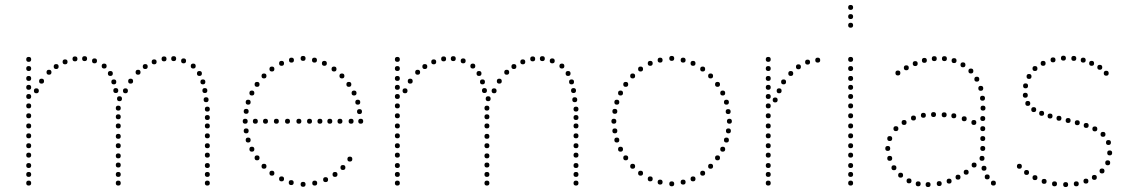

<svg xmlns="http://www.w3.org/2000/svg" viewBox="-20 -750 4564 776"><path d="M96 -231Q86 -231 86 -241Q86 -251 96 -251Q106 -251 106 -241Q106 -231 96 -231ZM96 -191Q86 -191 86 -201Q86 -211 96 -211Q106 -211 106 -201Q106 -191 96 -191ZM96 -151Q86 -151 86 -161Q86 -171 96 -171Q106 -171 106 -161Q106 -151 96 -151ZM96 -113Q86 -113 86 -123Q86 -133 96 -133Q106 -133 106 -123Q106 -113 96 -113ZM96 -71Q86 -71 86 -81Q86 -91 96 -91Q106 -91 106 -81Q106 -71 96 -71ZM96 -35Q86 -35 86 -45Q86 -55 96 -55Q106 -55 106 -45Q106 -35 96 -35ZM96 0Q86 0 86 -10Q86 -20 96 -20Q106 -20 106 -10Q106 0 96 0ZM96 -500Q86 -500 86 -510Q86 -520 96 -520Q106 -520 106 -510Q106 -500 96 -500ZM96 -387Q86 -387 86 -397Q86 -407 96 -407Q106 -407 106 -397Q106 -387 96 -387ZM96 -350Q86 -350 86 -360Q86 -370 96 -370Q106 -370 106 -360Q106 -350 96 -350ZM96 -312Q86 -312 86 -322Q86 -332 96 -332Q106 -332 106 -322Q106 -312 96 -312ZM96 -272Q86 -272 86 -282Q86 -292 96 -292Q106 -292 106 -282Q106 -272 96 -272ZM96 -423Q86 -423 86 -433Q86 -443 96 -443Q106 -443 106 -433Q106 -423 96 -423ZM96 -463Q86 -463 86 -473Q86 -483 96 -483Q106 -483 106 -473Q106 -463 96 -463ZM458 -231Q448 -231 448 -241Q448 -251 458 -251Q468 -251 468 -241Q468 -231 458 -231ZM458 -189Q448 -189 448 -199Q448 -209 458 -209Q468 -209 468 -199Q468 -189 458 -189ZM458 -151Q448 -151 448 -161Q448 -171 458 -171Q468 -171 468 -161Q468 -151 458 -151ZM458 -110Q448 -110 448 -120Q448 -130 458 -130Q468 -130 468 -120Q468 -110 458 -110ZM458 -73Q448 -73 448 -83Q448 -93 458 -93Q468 -93 468 -83Q468 -73 458 -73ZM458 -35Q448 -35 448 -45Q448 -55 458 -55Q468 -55 468 -45Q468 -35 458 -35ZM458 0Q448 0 448 -10Q448 -20 458 -20Q468 -20 468 -10Q468 0 458 0ZM283 -502Q273 -502 273 -512Q273 -522 283 -522Q293 -522 293 -512Q293 -502 283 -502ZM322 -503Q312 -503 312 -513Q312 -523 322 -523Q332 -523 332 -513Q332 -503 322 -503ZM362 -494Q352 -494 352 -504Q352 -514 362 -514Q372 -514 372 -504Q372 -494 362 -494ZM401 -473Q391 -473 391 -483Q391 -493 401 -493Q411 -493 411 -483Q411 -473 401 -473ZM426 -443Q416 -443 416 -453Q416 -463 426 -463Q436 -463 436 -453Q436 -443 426 -443ZM448 -374Q438 -374 438 -384Q438 -394 448 -394Q458 -394 458 -384Q458 -374 448 -374ZM463 -341Q453 -341 453 -351Q453 -361 463 -361Q473 -361 473 -351Q473 -341 463 -341ZM440 -409Q430 -409 430 -419Q430 -429 440 -429Q450 -429 450 -419Q450 -409 440 -409ZM458 -303Q448 -303 448 -313Q448 -323 458 -323Q468 -323 468 -313Q468 -303 458 -303ZM243 -490Q233 -490 233 -500Q233 -510 243 -510Q253 -510 253 -500Q253 -490 243 -490ZM458 -268Q448 -268 448 -278Q448 -288 458 -288Q468 -288 468 -278Q468 -268 458 -268ZM207 -471Q197 -471 197 -481Q197 -491 207 -491Q217 -491 217 -481Q217 -471 207 -471ZM178 -448Q168 -448 168 -458Q168 -468 178 -468Q188 -468 188 -458Q188 -448 178 -448ZM148 -412Q138 -412 138 -422Q138 -432 148 -432Q158 -432 158 -422Q158 -412 148 -412ZM127 -373Q117 -373 117 -383Q117 -393 127 -393Q137 -393 137 -383Q137 -373 127 -373ZM818 -231Q808 -231 808 -241Q808 -251 818 -251Q828 -251 828 -241Q828 -231 818 -231ZM818 -191Q808 -191 808 -201Q808 -211 818 -211Q828 -211 828 -201Q828 -191 818 -191ZM818 -151Q808 -151 808 -161Q808 -171 818 -171Q828 -171 828 -161Q828 -151 818 -151ZM818 -113Q808 -113 808 -123Q808 -133 818 -133Q828 -133 828 -123Q828 -113 818 -113ZM818 -71Q808 -71 808 -81Q808 -91 818 -91Q828 -91 828 -81Q828 -71 818 -71ZM818 -35Q808 -35 808 -45Q808 -55 818 -55Q828 -55 828 -45Q828 -35 818 -35ZM818 0Q808 0 808 -10Q808 -20 818 -20Q828 -20 828 -10Q828 0 818 0ZM643 -502Q633 -502 633 -512Q633 -522 643 -522Q653 -522 653 -512Q653 -502 643 -502ZM682 -503Q672 -503 672 -513Q672 -523 682 -523Q692 -523 692 -513Q692 -503 682 -503ZM722 -494Q712 -494 712 -504Q712 -514 722 -514Q732 -514 732 -504Q732 -494 722 -494ZM761 -473Q751 -473 751 -483Q751 -493 761 -493Q771 -493 771 -483Q771 -473 761 -473ZM786 -443Q776 -443 776 -453Q776 -463 786 -463Q796 -463 796 -453Q796 -443 786 -443ZM808 -374Q798 -374 798 -384Q798 -394 808 -394Q818 -394 818 -384Q818 -374 808 -374ZM813 -337Q803 -337 803 -347Q803 -357 813 -357Q823 -357 823 -347Q823 -337 813 -337ZM800 -409Q790 -409 790 -419Q790 -429 800 -429Q810 -429 810 -419Q810 -409 800 -409ZM818 -299Q808 -299 808 -309Q808 -319 818 -319Q828 -319 828 -309Q828 -299 818 -299ZM603 -490Q593 -490 593 -500Q593 -510 603 -510Q613 -510 613 -500Q613 -490 603 -490ZM818 -265Q808 -265 808 -275Q808 -285 818 -285Q828 -285 828 -275Q828 -265 818 -265ZM567 -471Q557 -471 557 -481Q557 -491 567 -491Q577 -491 577 -481Q577 -471 567 -471ZM538 -448Q528 -448 528 -458Q528 -468 538 -468Q548 -468 548 -458Q548 -448 538 -448ZM508 -412Q498 -412 498 -422Q498 -432 508 -432Q518 -432 518 -422Q518 -412 508 -412ZM487 -373Q477 -373 477 -383Q477 -393 487 -393Q497 -393 497 -383Q497 -373 487 -373Z M1205 -504Q1195 -504 1195 -514Q1195 -524 1205 -524Q1215 -524 1215 -514Q1215 -504 1205 -504ZM1251 -497Q1241 -497 1241 -507Q1241 -517 1251 -517Q1261 -517 1261 -507Q1261 -497 1251 -497ZM1291 -484Q1281 -484 1281 -494Q1281 -504 1291 -504Q1301 -504 1301 -494Q1301 -484 1291 -484ZM1330 -461Q1320 -461 1320 -471Q1320 -481 1330 -481Q1340 -481 1340 -471Q1340 -461 1330 -461ZM1362 -433Q1352 -433 1352 -443Q1352 -453 1362 -453Q1372 -453 1372 -443Q1372 -433 1362 -433ZM1411 -364Q1401 -364 1401 -374Q1401 -384 1411 -384Q1421 -384 1421 -374Q1421 -364 1411 -364ZM1426 -327Q1416 -327 1416 -337Q1416 -347 1426 -347Q1436 -347 1436 -337Q1436 -327 1426 -327ZM1438 -250Q1428 -250 1428 -260Q1428 -270 1438 -270Q1448 -270 1448 -260Q1448 -250 1438 -250ZM1390 -399Q1380 -399 1380 -409Q1380 -419 1390 -419Q1400 -419 1400 -409Q1400 -399 1390 -399ZM1433 -289Q1423 -289 1423 -299Q1423 -309 1433 -309Q1443 -309 1443 -299Q1443 -289 1433 -289ZM1158 -497Q1148 -497 1148 -507Q1148 -517 1158 -517Q1168 -517 1168 -507Q1168 -497 1158 -497ZM1118 -484Q1108 -484 1108 -494Q1108 -504 1118 -504Q1128 -504 1128 -494Q1128 -484 1118 -484ZM1079 -461Q1069 -461 1069 -471Q1069 -481 1079 -481Q1089 -481 1089 -471Q1089 -461 1079 -461ZM1047 -433Q1037 -433 1037 -443Q1037 -453 1047 -453Q1057 -453 1057 -443Q1057 -433 1047 -433ZM998 -364Q988 -364 988 -374Q988 -384 998 -384Q1008 -384 1008 -374Q1008 -364 998 -364ZM983 -327Q973 -327 973 -337Q973 -347 983 -347Q993 -347 993 -337Q993 -327 983 -327ZM971 -250Q961 -250 961 -260Q961 -270 971 -270Q981 -270 981 -260Q981 -250 971 -250ZM1019 -399Q1009 -399 1009 -409Q1009 -419 1019 -419Q1029 -419 1029 -409Q1029 -399 1019 -399ZM975 -290Q965 -290 965 -300Q965 -310 975 -310Q985 -310 985 -300Q985 -290 975 -290ZM1205 -15Q1215 -15 1215 -5Q1215 5 1205 5Q1195 5 1195 -5Q1195 -15 1205 -15ZM1252 -20Q1262 -20 1262 -10Q1262 0 1252 0Q1242 0 1242 -10Q1242 -20 1252 -20ZM1296 -34Q1306 -34 1306 -24Q1306 -14 1296 -14Q1286 -14 1286 -24Q1286 -34 1296 -34ZM1334 -55Q1344 -55 1344 -45Q1344 -35 1334 -35Q1324 -35 1324 -45Q1324 -55 1334 -55ZM1366 -83Q1376 -83 1376 -73Q1376 -63 1366 -63Q1356 -63 1356 -73Q1356 -83 1366 -83ZM1394 -117Q1404 -117 1404 -107Q1404 -97 1394 -97Q1384 -97 1384 -107Q1384 -117 1394 -117ZM1157 -22Q1167 -22 1167 -12Q1167 -2 1157 -2Q1147 -2 1147 -12Q1147 -22 1157 -22ZM1118 -37Q1128 -37 1128 -27Q1128 -17 1118 -17Q1108 -17 1108 -27Q1108 -37 1118 -37ZM1079 -60Q1089 -60 1089 -50Q1089 -40 1079 -40Q1069 -40 1069 -50Q1069 -60 1079 -60ZM1047 -88Q1057 -88 1057 -78Q1057 -68 1047 -68Q1037 -68 1037 -78Q1037 -88 1047 -88ZM998 -157Q1008 -157 1008 -147Q1008 -137 998 -137Q988 -137 988 -147Q988 -157 998 -157ZM983 -194Q993 -194 993 -184Q993 -174 983 -174Q973 -174 973 -184Q973 -194 983 -194ZM1019 -122Q1029 -122 1029 -112Q1029 -102 1019 -102Q1009 -102 1009 -112Q1009 -122 1019 -122ZM975 -231Q985 -231 985 -221Q985 -211 975 -211Q965 -211 965 -221Q965 -231 975 -231ZM1399 -250Q1389 -250 1389 -260Q1389 -270 1399 -270Q1409 -270 1409 -260Q1409 -250 1399 -250ZM1354 -250Q1344 -250 1344 -260Q1344 -270 1354 -270Q1364 -270 1364 -260Q1364 -250 1354 -250ZM1313 -250Q1303 -250 1303 -260Q1303 -270 1313 -270Q1323 -270 1323 -260Q1323 -250 1313 -250ZM1273 -250Q1263 -250 1263 -260Q1263 -270 1273 -270Q1283 -270 1283 -260Q1283 -250 1273 -250ZM1231 -250Q1221 -250 1221 -260Q1221 -270 1231 -270Q1241 -270 1241 -260Q1241 -250 1231 -250ZM1188 -250Q1178 -250 1178 -260Q1178 -270 1188 -270Q1198 -270 1198 -260Q1198 -250 1188 -250ZM1142 -250Q1132 -250 1132 -260Q1132 -270 1142 -270Q1152 -270 1152 -260Q1152 -250 1142 -250ZM1097 -250Q1087 -250 1087 -260Q1087 -270 1097 -270Q1107 -270 1107 -260Q1107 -250 1097 -250ZM1053 -250Q1043 -250 1043 -260Q1043 -270 1053 -270Q1063 -270 1063 -260Q1063 -250 1053 -250ZM1012 -250Q1002 -250 1002 -260Q1002 -270 1012 -270Q1022 -270 1022 -260Q1022 -250 1012 -250Z M1586 -231Q1576 -231 1576 -241Q1576 -251 1586 -251Q1596 -251 1596 -241Q1596 -231 1586 -231ZM1586 -191Q1576 -191 1576 -201Q1576 -211 1586 -211Q1596 -211 1596 -201Q1596 -191 1586 -191ZM1586 -151Q1576 -151 1576 -161Q1576 -171 1586 -171Q1596 -171 1596 -161Q1596 -151 1586 -151ZM1586 -113Q1576 -113 1576 -123Q1576 -133 1586 -133Q1596 -133 1596 -123Q1596 -113 1586 -113ZM1586 -71Q1576 -71 1576 -81Q1576 -91 1586 -91Q1596 -91 1596 -81Q1596 -71 1586 -71ZM1586 -35Q1576 -35 1576 -45Q1576 -55 1586 -55Q1596 -55 1596 -45Q1596 -35 1586 -35ZM1586 0Q1576 0 1576 -10Q1576 -20 1586 -20Q1596 -20 1596 -10Q1596 0 1586 0ZM1586 -500Q1576 -500 1576 -510Q1576 -520 1586 -520Q1596 -520 1596 -510Q1596 -500 1586 -500ZM1586 -387Q1576 -387 1576 -397Q1576 -407 1586 -407Q1596 -407 1596 -397Q1596 -387 1586 -387ZM1586 -350Q1576 -350 1576 -360Q1576 -370 1586 -370Q1596 -370 1596 -360Q1596 -350 1586 -350ZM1586 -312Q1576 -312 1576 -322Q1576 -332 1586 -332Q1596 -332 1596 -322Q1596 -312 1586 -312ZM1586 -272Q1576 -272 1576 -282Q1576 -292 1586 -292Q1596 -292 1596 -282Q1596 -272 1586 -272ZM1586 -423Q1576 -423 1576 -433Q1576 -443 1586 -443Q1596 -443 1596 -433Q1596 -423 1586 -423ZM1586 -463Q1576 -463 1576 -473Q1576 -483 1586 -483Q1596 -483 1596 -473Q1596 -463 1586 -463ZM1948 -231Q1938 -231 1938 -241Q1938 -251 1948 -251Q1958 -251 1958 -241Q1958 -231 1948 -231ZM1948 -189Q1938 -189 1938 -199Q1938 -209 1948 -209Q1958 -209 1958 -199Q1958 -189 1948 -189ZM1948 -151Q1938 -151 1938 -161Q1938 -171 1948 -171Q1958 -171 1958 -161Q1958 -151 1948 -151ZM1948 -110Q1938 -110 1938 -120Q1938 -130 1948 -130Q1958 -130 1958 -120Q1958 -110 1948 -110ZM1948 -73Q1938 -73 1938 -83Q1938 -93 1948 -93Q1958 -93 1958 -83Q1958 -73 1948 -73ZM1948 -35Q1938 -35 1938 -45Q1938 -55 1948 -55Q1958 -55 1958 -45Q1958 -35 1948 -35ZM1948 0Q1938 0 1938 -10Q1938 -20 1948 -20Q1958 -20 1958 -10Q1958 0 1948 0ZM1773 -502Q1763 -502 1763 -512Q1763 -522 1773 -522Q1783 -522 1783 -512Q1783 -502 1773 -502ZM1812 -503Q1802 -503 1802 -513Q1802 -523 1812 -523Q1822 -523 1822 -513Q1822 -503 1812 -503ZM1852 -494Q1842 -494 1842 -504Q1842 -514 1852 -514Q1862 -514 1862 -504Q1862 -494 1852 -494ZM1891 -473Q1881 -473 1881 -483Q1881 -493 1891 -493Q1901 -493 1901 -483Q1901 -473 1891 -473ZM1916 -443Q1906 -443 1906 -453Q1906 -463 1916 -463Q1926 -463 1926 -453Q1926 -443 1916 -443ZM1938 -374Q1928 -374 1928 -384Q1928 -394 1938 -394Q1948 -394 1948 -384Q1948 -374 1938 -374ZM1953 -341Q1943 -341 1943 -351Q1943 -361 1953 -361Q1963 -361 1963 -351Q1963 -341 1953 -341ZM1930 -409Q1920 -409 1920 -419Q1920 -429 1930 -429Q1940 -429 1940 -419Q1940 -409 1930 -409ZM1948 -303Q1938 -303 1938 -313Q1938 -323 1948 -323Q1958 -323 1958 -313Q1958 -303 1948 -303ZM1733 -490Q1723 -490 1723 -500Q1723 -510 1733 -510Q1743 -510 1743 -500Q1743 -490 1733 -490ZM1948 -268Q1938 -268 1938 -278Q1938 -288 1948 -288Q1958 -288 1958 -278Q1958 -268 1948 -268ZM1697 -471Q1687 -471 1687 -481Q1687 -491 1697 -491Q1707 -491 1707 -481Q1707 -471 1697 -471ZM1668 -448Q1658 -448 1658 -458Q1658 -468 1668 -468Q1678 -468 1678 -458Q1678 -448 1668 -448ZM1638 -412Q1628 -412 1628 -422Q1628 -432 1638 -432Q1648 -432 1648 -422Q1648 -412 1638 -412ZM1617 -373Q1607 -373 1607 -383Q1607 -393 1617 -393Q1627 -393 1627 -383Q1627 -373 1617 -373ZM2308 -231Q2298 -231 2298 -241Q2298 -251 2308 -251Q2318 -251 2318 -241Q2318 -231 2308 -231ZM2308 -191Q2298 -191 2298 -201Q2298 -211 2308 -211Q2318 -211 2318 -201Q2318 -191 2308 -191ZM2308 -151Q2298 -151 2298 -161Q2298 -171 2308 -171Q2318 -171 2318 -161Q2318 -151 2308 -151ZM2308 -113Q2298 -113 2298 -123Q2298 -133 2308 -133Q2318 -133 2318 -123Q2318 -113 2308 -113ZM2308 -71Q2298 -71 2298 -81Q2298 -91 2308 -91Q2318 -91 2318 -81Q2318 -71 2308 -71ZM2308 -35Q2298 -35 2298 -45Q2298 -55 2308 -55Q2318 -55 2318 -45Q2318 -35 2308 -35ZM2308 0Q2298 0 2298 -10Q2298 -20 2308 -20Q2318 -20 2318 -10Q2318 0 2308 0ZM2133 -502Q2123 -502 2123 -512Q2123 -522 2133 -522Q2143 -522 2143 -512Q2143 -502 2133 -502ZM2172 -503Q2162 -503 2162 -513Q2162 -523 2172 -523Q2182 -523 2182 -513Q2182 -503 2172 -503ZM2212 -494Q2202 -494 2202 -504Q2202 -514 2212 -514Q2222 -514 2222 -504Q2222 -494 2212 -494ZM2251 -473Q2241 -473 2241 -483Q2241 -493 2251 -493Q2261 -493 2261 -483Q2261 -473 2251 -473ZM2276 -443Q2266 -443 2266 -453Q2266 -463 2276 -463Q2286 -463 2286 -453Q2286 -443 2276 -443ZM2298 -374Q2288 -374 2288 -384Q2288 -394 2298 -394Q2308 -394 2308 -384Q2308 -374 2298 -374ZM2303 -337Q2293 -337 2293 -347Q2293 -357 2303 -357Q2313 -357 2313 -347Q2313 -337 2303 -337ZM2290 -409Q2280 -409 2280 -419Q2280 -429 2290 -429Q2300 -429 2300 -419Q2300 -409 2290 -409ZM2308 -299Q2298 -299 2298 -309Q2298 -319 2308 -319Q2318 -319 2318 -309Q2318 -299 2308 -299ZM2093 -490Q2083 -490 2083 -500Q2083 -510 2093 -510Q2103 -510 2103 -500Q2103 -490 2093 -490ZM2308 -265Q2298 -265 2298 -275Q2298 -285 2308 -285Q2318 -285 2318 -275Q2318 -265 2308 -265ZM2057 -471Q2047 -471 2047 -481Q2047 -491 2057 -491Q2067 -491 2067 -481Q2067 -471 2057 -471ZM2028 -448Q2018 -448 2018 -458Q2018 -468 2028 -468Q2038 -468 2038 -458Q2038 -448 2028 -448ZM1998 -412Q1988 -412 1988 -422Q1988 -432 1998 -432Q2008 -432 2008 -422Q2008 -412 1998 -412ZM1977 -373Q1967 -373 1967 -383Q1967 -393 1977 -393Q1987 -393 1987 -383Q1987 -373 1977 -373Z M2695 -504Q2685 -504 2685 -514Q2685 -524 2695 -524Q2705 -524 2705 -514Q2705 -504 2695 -504ZM2741 -497Q2731 -497 2731 -507Q2731 -517 2741 -517Q2751 -517 2751 -507Q2751 -497 2741 -497ZM2781 -484Q2771 -484 2771 -494Q2771 -504 2781 -504Q2791 -504 2791 -494Q2791 -484 2781 -484ZM2820 -461Q2810 -461 2810 -471Q2810 -481 2820 -481Q2830 -481 2830 -471Q2830 -461 2820 -461ZM2852 -433Q2842 -433 2842 -443Q2842 -453 2852 -453Q2862 -453 2862 -443Q2862 -433 2852 -433ZM2901 -364Q2891 -364 2891 -374Q2891 -384 2901 -384Q2911 -384 2911 -374Q2911 -364 2901 -364ZM2916 -327Q2906 -327 2906 -337Q2906 -347 2916 -347Q2926 -347 2926 -337Q2926 -327 2916 -327ZM2928 -250Q2918 -250 2918 -260Q2918 -270 2928 -270Q2938 -270 2938 -260Q2938 -250 2928 -250ZM2880 -399Q2870 -399 2870 -409Q2870 -419 2880 -419Q2890 -419 2890 -409Q2890 -399 2880 -399ZM2923 -289Q2913 -289 2913 -299Q2913 -309 2923 -309Q2933 -309 2933 -299Q2933 -289 2923 -289ZM2648 -497Q2638 -497 2638 -507Q2638 -517 2648 -517Q2658 -517 2658 -507Q2658 -497 2648 -497ZM2608 -484Q2598 -484 2598 -494Q2598 -504 2608 -504Q2618 -504 2618 -494Q2618 -484 2608 -484ZM2569 -461Q2559 -461 2559 -471Q2559 -481 2569 -481Q2579 -481 2579 -471Q2579 -461 2569 -461ZM2537 -433Q2527 -433 2527 -443Q2527 -453 2537 -453Q2547 -453 2547 -443Q2547 -433 2537 -433ZM2488 -364Q2478 -364 2478 -374Q2478 -384 2488 -384Q2498 -384 2498 -374Q2498 -364 2488 -364ZM2473 -327Q2463 -327 2463 -337Q2463 -347 2473 -347Q2483 -347 2483 -337Q2483 -327 2473 -327ZM2461 -250Q2451 -250 2451 -260Q2451 -270 2461 -270Q2471 -270 2471 -260Q2471 -250 2461 -250ZM2509 -399Q2499 -399 2499 -409Q2499 -419 2509 -419Q2519 -419 2519 -409Q2519 -399 2509 -399ZM2465 -290Q2455 -290 2455 -300Q2455 -310 2465 -310Q2475 -310 2475 -300Q2475 -290 2465 -290ZM2695 -17Q2705 -17 2705 -7Q2705 3 2695 3Q2685 3 2685 -7Q2685 -17 2695 -17ZM2741 -24Q2751 -24 2751 -14Q2751 -4 2741 -4Q2731 -4 2731 -14Q2731 -24 2741 -24ZM2781 -37Q2791 -37 2791 -27Q2791 -17 2781 -17Q2771 -17 2771 -27Q2771 -37 2781 -37ZM2820 -60Q2830 -60 2830 -50Q2830 -40 2820 -40Q2810 -40 2810 -50Q2810 -60 2820 -60ZM2852 -88Q2862 -88 2862 -78Q2862 -68 2852 -68Q2842 -68 2842 -78Q2842 -88 2852 -88ZM2901 -157Q2911 -157 2911 -147Q2911 -137 2901 -137Q2891 -137 2891 -147Q2891 -157 2901 -157ZM2916 -194Q2926 -194 2926 -184Q2926 -174 2916 -174Q2906 -174 2906 -184Q2906 -194 2916 -194ZM2880 -122Q2890 -122 2890 -112Q2890 -102 2880 -102Q2870 -102 2870 -112Q2870 -122 2880 -122ZM2924 -231Q2934 -231 2934 -221Q2934 -211 2924 -211Q2914 -211 2914 -221Q2914 -231 2924 -231ZM2648 -24Q2658 -24 2658 -14Q2658 -4 2648 -4Q2638 -4 2638 -14Q2638 -24 2648 -24ZM2608 -37Q2618 -37 2618 -27Q2618 -17 2608 -17Q2598 -17 2598 -27Q2598 -37 2608 -37ZM2569 -60Q2579 -60 2579 -50Q2579 -40 2569 -40Q2559 -40 2559 -50Q2559 -60 2569 -60ZM2537 -88Q2547 -88 2547 -78Q2547 -68 2537 -68Q2527 -68 2527 -78Q2527 -88 2537 -88ZM2488 -157Q2498 -157 2498 -147Q2498 -137 2488 -137Q2478 -137 2478 -147Q2478 -157 2488 -157ZM2473 -194Q2483 -194 2483 -184Q2483 -174 2473 -174Q2463 -174 2463 -184Q2463 -194 2473 -194ZM2509 -122Q2519 -122 2519 -112Q2519 -102 2509 -102Q2499 -102 2499 -112Q2499 -122 2509 -122ZM2465 -231Q2475 -231 2475 -221Q2475 -211 2465 -211Q2455 -211 2455 -221Q2455 -231 2465 -231Z M3085 -231Q3075 -231 3075 -241Q3075 -251 3085 -251Q3095 -251 3095 -241Q3095 -231 3085 -231ZM3085 -191Q3075 -191 3075 -201Q3075 -211 3085 -211Q3095 -211 3095 -201Q3095 -191 3085 -191ZM3085 -151Q3075 -151 3075 -161Q3075 -171 3085 -171Q3095 -171 3095 -161Q3095 -151 3085 -151ZM3085 -113Q3075 -113 3075 -123Q3075 -133 3085 -133Q3095 -133 3095 -123Q3095 -113 3085 -113ZM3085 -71Q3075 -71 3075 -81Q3075 -91 3085 -91Q3095 -91 3095 -81Q3095 -71 3085 -71ZM3085 -35Q3075 -35 3075 -45Q3075 -55 3085 -55Q3095 -55 3095 -45Q3095 -35 3085 -35ZM3085 0Q3075 0 3075 -10Q3075 -20 3085 -20Q3095 -20 3095 -10Q3095 0 3085 0ZM3085 -500Q3075 -500 3075 -510Q3075 -520 3085 -520Q3095 -520 3095 -510Q3095 -500 3085 -500ZM3085 -387Q3075 -387 3075 -397Q3075 -407 3085 -407Q3095 -407 3095 -397Q3095 -387 3085 -387ZM3085 -350Q3075 -350 3075 -360Q3075 -370 3085 -370Q3095 -370 3095 -360Q3095 -350 3085 -350ZM3085 -312Q3075 -312 3075 -322Q3075 -332 3085 -332Q3095 -332 3095 -322Q3095 -312 3085 -312ZM3085 -272Q3075 -272 3075 -282Q3075 -292 3085 -292Q3095 -292 3095 -282Q3095 -272 3085 -272ZM3085 -423Q3075 -423 3075 -433Q3075 -443 3085 -443Q3095 -443 3095 -433Q3095 -423 3085 -423ZM3085 -463Q3075 -463 3075 -473Q3075 -483 3085 -483Q3095 -483 3095 -473Q3095 -463 3085 -463ZM3285 -497Q3275 -497 3275 -507Q3275 -517 3285 -517Q3295 -517 3295 -507Q3295 -497 3285 -497ZM3244 -489Q3234 -489 3234 -499Q3234 -509 3244 -509Q3254 -509 3254 -499Q3254 -489 3244 -489ZM3207 -470Q3197 -470 3197 -480Q3197 -490 3207 -490Q3217 -490 3217 -480Q3217 -470 3207 -470ZM3176 -443Q3166 -443 3166 -453Q3166 -463 3176 -463Q3186 -463 3186 -453Q3186 -443 3176 -443ZM3147 -409Q3137 -409 3137 -419Q3137 -429 3147 -429Q3157 -429 3157 -419Q3157 -409 3147 -409ZM3129 -373Q3119 -373 3119 -383Q3119 -393 3129 -393Q3139 -393 3139 -383Q3139 -373 3129 -373ZM3113 -336Q3103 -336 3103 -346Q3103 -356 3113 -356Q3123 -356 3123 -346Q3123 -336 3113 -336Z M3418 -231Q3408 -231 3408 -241Q3408 -251 3418 -251Q3428 -251 3428 -241Q3428 -231 3418 -231ZM3418 -191Q3408 -191 3408 -201Q3408 -211 3418 -211Q3428 -211 3428 -201Q3428 -191 3418 -191ZM3418 -151Q3408 -151 3408 -161Q3408 -171 3418 -171Q3428 -171 3428 -161Q3428 -151 3418 -151ZM3418 -113Q3408 -113 3408 -123Q3408 -133 3418 -133Q3428 -133 3428 -123Q3428 -113 3418 -113ZM3418 -71Q3408 -71 3408 -81Q3408 -91 3418 -91Q3428 -91 3428 -81Q3428 -71 3418 -71ZM3418 -35Q3408 -35 3408 -45Q3408 -55 3418 -55Q3428 -55 3428 -45Q3428 -35 3418 -35ZM3418 0Q3408 0 3408 -10Q3408 -20 3418 -20Q3428 -20 3428 -10Q3428 0 3418 0ZM3418 -500Q3408 -500 3408 -510Q3408 -520 3418 -520Q3428 -520 3428 -510Q3428 -500 3418 -500ZM3418 -387Q3408 -387 3408 -397Q3408 -407 3418 -407Q3428 -407 3428 -397Q3428 -387 3418 -387ZM3418 -350Q3408 -350 3408 -360Q3408 -370 3418 -370Q3428 -370 3428 -360Q3428 -350 3418 -350ZM3418 -312Q3408 -312 3408 -322Q3408 -332 3418 -332Q3428 -332 3428 -322Q3428 -312 3418 -312ZM3418 -272Q3408 -272 3408 -282Q3408 -292 3418 -292Q3428 -292 3428 -282Q3428 -272 3418 -272ZM3418 -423Q3408 -423 3408 -433Q3408 -443 3418 -443Q3428 -443 3428 -433Q3428 -423 3418 -423ZM3418 -463Q3408 -463 3408 -473Q3408 -483 3418 -483Q3428 -483 3428 -473Q3428 -463 3418 -463ZM3418 -710Q3408 -710 3408 -720Q3408 -730 3418 -730Q3428 -730 3428 -720Q3428 -710 3418 -710ZM3418 -638Q3408 -638 3408 -648Q3408 -658 3418 -658Q3428 -658 3428 -648Q3428 -638 3418 -638ZM3418 -673Q3408 -673 3408 -683Q3408 -693 3418 -693Q3428 -693 3428 -683Q3428 -673 3418 -673Z M3716 -496Q3706 -496 3706 -506Q3706 -516 3716 -516Q3726 -516 3726 -506Q3726 -496 3716 -496ZM3756 -503Q3746 -503 3746 -513Q3746 -523 3756 -523Q3766 -523 3766 -513Q3766 -503 3756 -503ZM3797 -503Q3787 -503 3787 -513Q3787 -523 3797 -523Q3807 -523 3807 -513Q3807 -503 3797 -503ZM3836 -495Q3826 -495 3826 -505Q3826 -515 3836 -515Q3846 -515 3846 -505Q3846 -495 3836 -495ZM3643 -466Q3633 -466 3633 -476Q3633 -486 3643 -486Q3653 -486 3653 -476Q3653 -466 3643 -466ZM3872 -478Q3862 -478 3862 -488Q3862 -498 3872 -498Q3882 -498 3882 -488Q3882 -478 3872 -478ZM3904 -453Q3894 -453 3894 -463Q3894 -473 3904 -473Q3914 -473 3914 -463Q3914 -453 3904 -453ZM3928 -420Q3918 -420 3918 -430Q3918 -440 3928 -440Q3938 -440 3938 -430Q3938 -420 3928 -420ZM3944 -383Q3934 -383 3934 -393Q3934 -403 3944 -403Q3954 -403 3954 -393Q3954 -383 3944 -383ZM3951 -343Q3941 -343 3941 -353Q3941 -363 3951 -363Q3961 -363 3961 -353Q3961 -343 3951 -343ZM3953 -303Q3943 -303 3943 -313Q3943 -323 3953 -323Q3963 -323 3963 -313Q3963 -303 3953 -303ZM3672 -263Q3662 -263 3662 -273Q3662 -283 3672 -283Q3682 -283 3682 -273Q3682 -263 3672 -263ZM3712 -274Q3702 -274 3702 -284Q3702 -294 3712 -294Q3722 -294 3722 -284Q3722 -274 3712 -274ZM3877 -260Q3867 -260 3867 -270Q3867 -280 3877 -280Q3887 -280 3887 -270Q3887 -260 3877 -260ZM3916 -245Q3906 -245 3906 -255Q3906 -265 3916 -265Q3926 -265 3926 -255Q3926 -245 3916 -245ZM3952 -261Q3942 -261 3942 -271Q3942 -281 3952 -281Q3962 -281 3962 -271Q3962 -261 3952 -261ZM3601 -220Q3591 -220 3591 -230Q3591 -240 3601 -240Q3611 -240 3611 -230Q3611 -220 3601 -220ZM3952 -220Q3942 -220 3942 -230Q3942 -240 3952 -240Q3962 -240 3962 -230Q3962 -220 3952 -220ZM3576 -180Q3566 -180 3566 -190Q3566 -200 3576 -200Q3586 -200 3586 -190Q3586 -180 3576 -180ZM3952 -180Q3942 -180 3942 -190Q3942 -200 3952 -200Q3962 -200 3962 -190Q3962 -180 3952 -180ZM3952 -140Q3942 -140 3942 -150Q3942 -160 3952 -160Q3962 -160 3962 -150Q3962 -140 3952 -140ZM3576 -100Q3566 -100 3566 -110Q3566 -120 3576 -120Q3586 -120 3586 -110Q3586 -100 3576 -100ZM3949 -100Q3939 -100 3939 -110Q3939 -120 3949 -120Q3959 -120 3959 -110Q3959 -100 3949 -100ZM3593 -62Q3583 -62 3583 -72Q3583 -82 3593 -82Q3603 -82 3603 -72Q3603 -62 3593 -62ZM3917 -73Q3907 -73 3907 -83Q3907 -93 3917 -93Q3927 -93 3927 -83Q3927 -73 3917 -73ZM3957 -60Q3947 -60 3947 -70Q3947 -80 3957 -80Q3967 -80 3967 -70Q3967 -60 3957 -60ZM3620 -32Q3610 -32 3610 -42Q3610 -52 3620 -52Q3630 -52 3630 -42Q3630 -32 3620 -32ZM3852 -24Q3842 -24 3842 -34Q3842 -44 3852 -44Q3862 -44 3862 -34Q3862 -24 3852 -24ZM3885 -44Q3875 -44 3875 -54Q3875 -64 3885 -64Q3895 -64 3895 -54Q3895 -44 3885 -44ZM3970 -25Q3960 -25 3960 -35Q3960 -45 3970 -45Q3980 -45 3980 -35Q3980 -25 3970 -25ZM3679 -483Q3669 -483 3669 -493Q3669 -503 3679 -503Q3689 -503 3689 -493Q3689 -483 3679 -483ZM3609 -445Q3599 -445 3599 -455Q3599 -465 3609 -465Q3619 -465 3619 -455Q3619 -445 3609 -445ZM3995 0Q3985 0 3985 -10Q3985 -20 3995 -20Q4005 -20 4005 -10Q4005 0 3995 0ZM3568 -140Q3558 -140 3558 -150Q3558 -160 3568 -160Q3578 -160 3578 -150Q3578 -140 3568 -140ZM3835 -272Q3825 -272 3825 -282Q3825 -292 3835 -292Q3845 -292 3845 -282Q3845 -272 3835 -272ZM3796 -276Q3786 -276 3786 -286Q3786 -296 3796 -296Q3806 -296 3806 -286Q3806 -276 3796 -276ZM3753 -277Q3743 -277 3743 -287Q3743 -297 3753 -297Q3763 -297 3763 -287Q3763 -277 3753 -277ZM3634 -245Q3624 -245 3624 -255Q3624 -265 3634 -265Q3644 -265 3644 -255Q3644 -245 3634 -245ZM3654 -9Q3644 -9 3644 -19Q3644 -29 3654 -29Q3664 -29 3664 -19Q3664 -9 3654 -9ZM3691 3Q3681 3 3681 -7Q3681 -17 3691 -17Q3701 -17 3701 -7Q3701 3 3691 3ZM3731 6Q3721 6 3721 -4Q3721 -14 3731 -14Q3741 -14 3741 -4Q3741 6 3731 6ZM3776 2Q3766 2 3766 -8Q3766 -18 3776 -18Q3786 -18 3786 -8Q3786 2 3776 2ZM3816 -8Q3806 -8 3806 -18Q3806 -28 3816 -28Q3826 -28 3826 -18Q3826 -8 3816 -8Z M4278 -505Q4268 -505 4268 -515Q4268 -525 4278 -525Q4288 -525 4288 -515Q4288 -505 4278 -505ZM4320 -504Q4310 -504 4310 -514Q4310 -524 4320 -524Q4330 -524 4330 -514Q4330 -504 4320 -504ZM4358 -497Q4348 -497 4348 -507Q4348 -517 4358 -517Q4368 -517 4368 -507Q4368 -497 4358 -497ZM4392 -484Q4382 -484 4382 -494Q4382 -504 4392 -504Q4402 -504 4402 -494Q4402 -484 4392 -484ZM4451 -444Q4441 -444 4441 -454Q4441 -464 4451 -464Q4461 -464 4461 -454Q4461 -444 4451 -444ZM4236 -498Q4226 -498 4226 -508Q4226 -518 4236 -518Q4246 -518 4246 -508Q4246 -498 4236 -498ZM4196 -484Q4186 -484 4186 -494Q4186 -504 4196 -504Q4206 -504 4206 -494Q4206 -484 4196 -484ZM4163 -463Q4153 -463 4153 -473Q4153 -483 4163 -483Q4173 -483 4173 -473Q4173 -463 4163 -463ZM4139 -431Q4129 -431 4129 -441Q4129 -451 4139 -451Q4149 -451 4149 -441Q4149 -431 4139 -431ZM4125 -393Q4115 -393 4115 -403Q4115 -413 4125 -413Q4135 -413 4135 -403Q4135 -393 4125 -393ZM4287 -14Q4297 -14 4297 -4Q4297 6 4287 6Q4277 6 4277 -4Q4277 -14 4287 -14ZM4330 -17Q4340 -17 4340 -7Q4340 3 4330 3Q4320 3 4320 -7Q4320 -17 4330 -17ZM4369 -28Q4379 -28 4379 -18Q4379 -8 4369 -8Q4359 -8 4359 -18Q4359 -28 4369 -28ZM4403 -43Q4413 -43 4413 -33Q4413 -23 4403 -23Q4393 -23 4393 -33Q4393 -43 4403 -43ZM4434 -69Q4444 -69 4444 -59Q4444 -49 4434 -49Q4424 -49 4424 -59Q4424 -69 4434 -69ZM4465 -142Q4475 -142 4475 -132Q4475 -122 4465 -122Q4455 -122 4455 -132Q4455 -142 4465 -142ZM4460 -184Q4470 -184 4470 -174Q4470 -164 4460 -164Q4450 -164 4450 -174Q4450 -184 4460 -184ZM4457 -102Q4467 -102 4467 -92Q4467 -82 4457 -82Q4447 -82 4447 -92Q4447 -102 4457 -102ZM4438 -217Q4448 -217 4448 -207Q4448 -197 4438 -197Q4428 -197 4428 -207Q4428 -217 4438 -217ZM4242 -17Q4252 -17 4252 -7Q4252 3 4242 3Q4232 3 4232 -7Q4232 -17 4242 -17ZM4200 -27Q4210 -27 4210 -17Q4210 -7 4200 -7Q4190 -7 4190 -17Q4190 -27 4200 -27ZM4163 -42Q4173 -42 4173 -32Q4173 -22 4163 -22Q4153 -22 4153 -32Q4153 -42 4163 -42ZM4129 -63Q4139 -63 4139 -53Q4139 -43 4129 -43Q4119 -43 4119 -53Q4119 -63 4129 -63ZM4100 -88Q4110 -88 4110 -78Q4110 -68 4100 -68Q4090 -68 4090 -78Q4090 -88 4100 -88ZM4405 -239Q4415 -239 4415 -229Q4415 -219 4405 -219Q4395 -219 4395 -229Q4395 -239 4405 -239ZM4370 -253Q4380 -253 4380 -243Q4380 -233 4370 -233Q4360 -233 4360 -243Q4360 -253 4370 -253ZM4334 -264Q4344 -264 4344 -254Q4344 -244 4334 -244Q4324 -244 4324 -254Q4324 -264 4334 -264ZM4297 -273Q4307 -273 4307 -263Q4307 -253 4297 -253Q4287 -253 4287 -263Q4287 -273 4297 -273ZM4260 -282Q4270 -282 4270 -272Q4270 -262 4260 -262Q4250 -262 4250 -272Q4250 -282 4260 -282ZM4224 -291Q4234 -291 4234 -281Q4234 -271 4224 -271Q4214 -271 4214 -281Q4214 -291 4224 -291ZM4190 -302Q4200 -302 4200 -292Q4200 -282 4190 -282Q4180 -282 4180 -292Q4180 -302 4190 -302ZM4158 -317Q4168 -317 4168 -307Q4168 -297 4158 -297Q4148 -297 4148 -307Q4148 -317 4158 -317ZM4124 -375Q4134 -375 4134 -365Q4134 -355 4124 -355Q4114 -355 4114 -365Q4114 -375 4124 -375ZM4134 -342Q4144 -342 4144 -332Q4144 -322 4134 -322Q4124 -322 4124 -332Q4124 -342 4134 -342ZM4425 -468Q4415 -468 4415 -478Q4415 -488 4425 -488Q4435 -488 4435 -478Q4435 -468 4425 -468Z"/></svg>

Font: Raleway Dots
Style: Regular
Weight: 400
Designer: Matt McInerney, Pablo Impallari, Rodrigo Fuenzalida, Brenda Gallo
Foundry: Matt McInerney, Pablo Impallari, Rodrigo Fuenzalida, Brenda Gallo
Version: Version 1.000